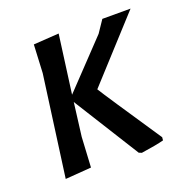

<svg xmlns="http://www.w3.org/2000/svg" viewBox="-93 -550 626 646"><g transform="rotate(-20 219.5 -227.5)"><path d="M38 4 87 -357 92 -458 183 -464 155 -255 309 -417 338 -460H439L241 -243Q258 -215 391 -17L390 -6Q364 1 309 9L299 5L152 -230L137 -111L131 -3Z"/></g></svg>

Font: Alegreya Sans SC Medium
Style: Italic
Weight: 500
Italic angle: -7°
Designer: Juan Pablo del Peral
Foundry: Huerta Tipografica
Version: Version 2.007